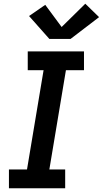

<svg xmlns="http://www.w3.org/2000/svg" viewBox="-20 -1011 552 1031"><path d="M28 0V-101H125L214 -634H129V-735H431V-634H334L245 -101H330V0ZM245 -802 136 -925 223 -985 311 -866 438 -991 512 -919 359 -802Z"/></svg>

Font: Iosevka Etoile Oblique
Style: Bold
Weight: 700
Italic angle: -9°
Designer: Belleve Invis
Foundry: Belleve Invis
Version: Version 15.5.2; ttfautohint (v1.8.4)